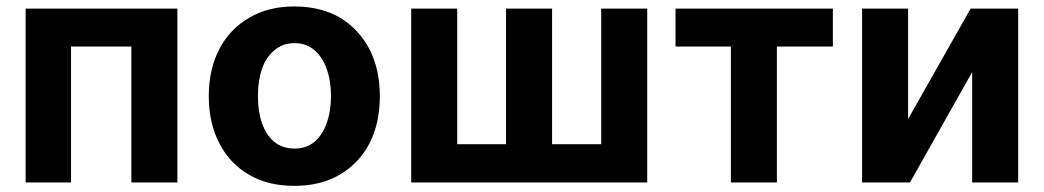

<svg xmlns="http://www.w3.org/2000/svg" viewBox="-20 -573 3278 603"><path d="M60.5 0Q60.5 -136.7 60.5 -545.9Q179.7 -545.9 537.1 -545.9Q537.1 -409.2 537.1 0Q501 0 392.6 0Q392.6 -106.4 392.6 -426.8Q345.7 -426.8 203.1 -426.8Q203.1 -320.3 203.1 0Q167 0 60.5 0Z M904.3 10.7Q821.3 10.7 761.7 -24.4Q701.2 -59.6 668.9 -123Q635.7 -186.5 635.7 -270.5Q635.7 -355.5 668.9 -418.9Q701.2 -481.4 761.7 -516.6Q821.3 -552.7 904.3 -552.7Q987.3 -552.7 1047.9 -517.6Q1107.4 -481.4 1140.6 -418Q1172.9 -355.5 1172.9 -270.5Q1172.9 -186.5 1140.6 -123Q1107.4 -59.6 1046.9 -24.4Q987.3 10.7 904.3 10.7ZM905.3 -106.4Q942.4 -106.4 967.8 -127.9Q993.2 -149.4 1005.9 -186.5Q1019.5 -223.6 1019.5 -271.5Q1019.5 -319.3 1005.9 -356.4Q993.2 -393.6 967.8 -415Q942.4 -437.5 905.3 -437.5Q867.2 -437.5 841.8 -415Q815.4 -393.6 802.7 -356.4Q790 -319.3 790 -271.5Q790 -223.6 802.7 -186.5Q815.4 -149.4 840.8 -127.9Q867.2 -106.4 905.3 -106.4Z M1271.5 -545.9Q1307.6 -545.9 1416 -545.9Q1416 -439.5 1416 -120.1Q1454.1 -120.1 1569.3 -120.1Q1569.3 -226.6 1569.3 -545.9Q1605.5 -545.9 1713.9 -545.9Q1713.9 -439.5 1713.9 -120.1Q1752.9 -120.1 1868.2 -120.1Q1868.2 -226.6 1868.2 -545.9Q1904.3 -545.9 2012.7 -545.9Q2012.7 -409.2 2012.7 0Q1827.1 0 1271.5 0Q1271.5 -136.7 1271.5 -545.9Z M2101.6 -426.8Q2101.6 -456.1 2101.6 -545.9Q2224.6 -545.9 2595.7 -545.9Q2595.7 -515.6 2595.7 -426.8Q2551.8 -426.8 2419.9 -426.8Q2419.9 -320.3 2419.9 0Q2383.8 0 2275.4 0Q2275.4 -106.4 2275.4 -426.8Q2232.4 -426.8 2101.6 -426.8Z M2832 -199.2Q2880.9 -286.1 3028.3 -545.9Q3065.4 -545.9 3177.7 -545.9Q3177.7 -409.2 3177.7 0Q3141.6 0 3033.2 0Q3033.2 -86.9 3033.2 -346.7Q2984.4 -259.8 2837.9 0Q2799.8 0 2687.5 0Q2687.5 -136.7 2687.5 -545.9Q2723.6 -545.9 2832 -545.9Q2832 -459 2832 -199.2Z"/></svg>

Font: DeepSea
Style: Bold
Weight: 700
Designer: Stem
Version: Version 3.019;git-0a5106e0b